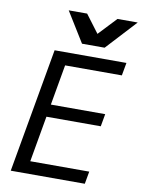

<svg xmlns="http://www.w3.org/2000/svg" viewBox="-102 -1034 815 1103"><g transform="rotate(10 305.0 -482.5)"><path d="M167.5 -725H586.5L573 -650H242L200.5 -414H517.5L504.5 -341H187.5L140.5 -73H484.5L471.5 0H39.5ZM207.5 -965H315L393.5 -860.5L492 -965H610L448 -789.5H316Z"/></g></svg>

Font: JuliaMono Italic
Style: Regular
Weight: 400
Italic angle: -9°
Monospace: yes
Designer: cormullion
Foundry: corm
Version: Version 0.049; ttfautohint (v1.8.4)